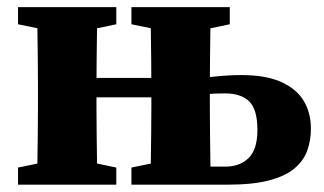

<svg xmlns="http://www.w3.org/2000/svg" viewBox="-20 -503 883 523"><path d="M486.5 0V-49.1H593.5Q633.1 -49.1 657.1 -72.4Q681.2 -95.8 681.2 -149Q681.2 -204.5 659.1 -226.5Q637.1 -248.6 592.5 -248.6Q565.9 -248.6 538.7 -246.4Q511.5 -244.2 486.2 -238.5V-283.1Q521.8 -290.2 562.8 -294.3Q603.9 -298.5 637.6 -298.5Q705.5 -298.5 747.1 -279.2Q788.6 -260 807.8 -227.5Q826.9 -194.9 826.9 -153.1Q826.9 -120.2 816.7 -92.3Q806.5 -64.4 781.6 -43.7Q756.6 -23 712.7 -11.5Q668.7 0 600.8 0ZM80.4 0Q81.4 -23 81.9 -60.4Q82.4 -97.7 82.9 -138.2Q83.4 -178.7 83.4 -210V-273.5Q83.4 -304.8 82.9 -345.3Q82.4 -385.8 81.9 -423.6Q81.4 -461.5 80.4 -483.5H245.8Q244.8 -461.5 244.3 -423.6Q243.8 -385.8 243.3 -345.3Q242.8 -304.8 242.8 -273.5V-210Q242.8 -178.7 243.3 -138.2Q243.8 -97.7 244.3 -60.4Q244.8 -23 245.8 0ZM389.3 0Q390.3 -23 390.8 -60.4Q391.3 -97.7 391.8 -138.2Q392.3 -178.7 392.3 -210V-273.5Q392.3 -304.8 391.8 -345.3Q391.3 -385.8 390.8 -423.6Q390.3 -461.5 389.3 -483.5H554.6Q553.6 -461.5 553.1 -423.5Q552.6 -385.5 552.1 -344.8Q551.6 -304.2 551.6 -272.9V-210Q551.6 -178.7 552.1 -138.2Q552.6 -97.7 553.1 -60.4Q553.6 -23 554.6 0ZM29.1 0V-46.6L126.6 -66.6H201.3L296.8 -46.6V0ZM29.1 -436.9V-483.5H296.8V-436.9L201.3 -416.9H126.6ZM338 -436.9V-483.5H605.9V-436.9L510.2 -416.9H435.5ZM338 0V-46.6L435.5 -66.6H471.8V0ZM163 -237.8V-290.7H471.8V-237.8Z"/></svg>

Font: Source Serif 4 Variable
Style: Regular
Weight: 400
Designer: Frank Grießhammer
Foundry: Adobe
Version: Version 4.005;hotconv 1.1.0;makeotfexe 2.6.0